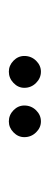

<svg xmlns="http://www.w3.org/2000/svg" viewBox="141 -873 112 434"><g transform="rotate(90 197.0 -656.0)"><path d="M254.5 -620Q240 -620 229.2 -630.5Q218.5 -641 218.5 -655Q218.5 -670.5 229.2 -681.5Q240 -692.5 254.5 -692.5Q268.5 -692.5 279.2 -681.5Q290 -670.5 290 -655Q290 -641 279.2 -630.5Q268.5 -620 254.5 -620ZM142 -620Q128 -620 117.2 -630.5Q106.5 -641 106.5 -655Q106.5 -670.5 117.2 -681.5Q128 -692.5 142 -692.5Q156.5 -692.5 167.5 -681.5Q178.5 -670.5 178.5 -655Q178.5 -641 167.5 -630.5Q156.5 -620 142 -620Z"/></g></svg>

Font: Imbue Light
Style: Regular
Weight: 300
Designer: Tyler Finck
Foundry: Etcetera Type Company
Version: Version 1.102